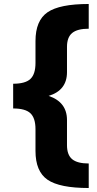

<svg xmlns="http://www.w3.org/2000/svg" viewBox="-20 -751 485 963"><path d="M425 192Q279 192 218.5 150.5Q158 109 158 6V-103Q158 -159 132.5 -183Q107 -207 46 -207V-331Q107 -331 132.5 -355Q158 -379 158 -435V-545Q158 -648 218.5 -689.5Q279 -731 425 -731V-607Q368 -607 342 -585.5Q316 -564 316 -516V-389Q316 -298 224 -270Q316 -239 316 -149V-23Q316 26 342 47.5Q368 69 425 69Z"/></svg>

Font: Elaine Sans ExtraBold
Style: Regular
Weight: 800
Designer: Wei Huang
Foundry: Wei Huang
Version: Version 2.001;December 24, 2019;FontCreator 12.0.0.2547 64-b